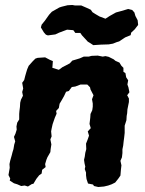

<svg xmlns="http://www.w3.org/2000/svg" viewBox="-20 -738 580 770"><path d="M111 -492 122 -503 131 -506 161 -508 180 -498 192 -493 190 -466 216 -458 231 -469 243 -475 260 -484 270 -495 287 -500 300 -504 316 -511H336L347 -514L372 -515L392 -511L403 -513L416 -510L436 -500L443 -494L459 -487L467 -474L475 -466V-450L483 -445L486 -428L494 -416L491 -399L495 -388L499 -368L490 -356L497 -343V-329L491 -299L490 -284L488 -273L487 -256L480 -234V-218V-205L478 -187L476 -172L474 -154L471 -139V-124L469 -107L463 -93L467 -75L465 -58L463 -34L454 -21L442 -6L428 1L414 6L397 10L374 12L357 8L353 2L333 -2L327 -20L325 -35V-46L320 -60L322 -70L319 -83L317 -97L320 -110L322 -125L326 -140L325 -162L331 -177L337 -194L332 -211L344 -224L339 -241L342 -266L343 -281L350 -296L352 -310V-323L349 -340L355 -356L343 -379L341 -388L330 -399H303L282 -391L268 -389L256 -373L245 -370L237 -353L228 -337L219 -322L216 -305L205 -293L207 -282L200 -266L191 -240L187 -222L185 -211L187 -191L182 -179L186 -159L183 -139L182 -128L170 -107L166 -97L161 -80L163 -68L149 -57L147 -42L137 -35L126 -21L114 -1L108 0L92 10L79 6L65 8L49 1L36 -3L19 -14L21 -22L14 -36L19 -65L18 -80L21 -94L27 -115L30 -127L34 -140L37 -158L41 -171L36 -189L42 -202L47 -218L46 -231L49 -246L57 -259V-281L58 -293L60 -309L61 -326L64 -338L72 -354L69 -369L73 -383L69 -406L77 -417L81 -433L85 -447L89 -460L95 -474ZM322 -582 309 -596 302 -606H282L274 -617L249 -619L217 -607L202 -600L172 -596L164 -599L156 -608L144 -628L147 -639L160 -655L167 -665L177 -679L188 -691L218 -708L227 -711L251 -717L270 -718L281 -716H306L329 -706L344 -699L351 -689L362 -682L379 -672L403 -663L420 -674L445 -688L467 -694L494 -702L510 -698L519 -688L523 -674L532 -657L534 -638L520 -620L506 -607L504 -597L482 -588L458 -572L448 -569L433 -563L416 -560L385 -559L354 -557L342 -565L332 -571Z"/></svg>

Font: Winky Rough SemiBold
Style: Italic
Weight: 600
Italic angle: -8.97852°
Designer: Simon Atzbach
Foundry: typofactur
Version: Version 1.206; ttfautohint (v1.8.4.7-5d5b)